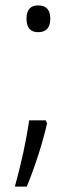

<svg xmlns="http://www.w3.org/2000/svg" viewBox="-20 -561 284 710"><path d="M78 -492Q78 -541 121 -541Q166 -541 166 -492Q166 -442 121 -442Q78 -442 78 -492ZM154 -105Q142 -51 121.5 12.5Q101 76 79 129H35Q53 64 66.5 1.5Q80 -61 88 -116H149Z"/></svg>

Font: Noto Sans Myanmar Light
Style: Regular
Weight: 300
Designer: Monotype Design Team
Foundry: Monotype Imaging Inc.
Version: Version 2.107; ttfautohint (v1.8.4.7-5d5b)